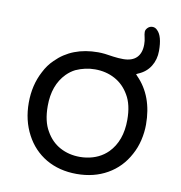

<svg xmlns="http://www.w3.org/2000/svg" viewBox="-75 -715 744 789"><g transform="rotate(10 297.0 -320.5)"><path d="M542 -244.1Q542 -363.3 471.7 -434.6L465.8 -441.4L473.6 -445.3Q506.8 -459 524.4 -487.3Q542 -515.6 542 -551.8Q542 -613.3 519.5 -634.8Q510.7 -644.5 499 -644.5Q487.3 -644.5 479 -636.2Q470.7 -627.9 470.7 -618.7Q470.7 -609.4 474.1 -596.2Q477.5 -583 477.5 -567.4Q477.5 -531.2 458.5 -512.2Q439.5 -493.2 402.3 -493.2Q382.8 -493.2 361.3 -496.1Q322.3 -502.9 296.9 -502.9Q188.5 -502.9 122.1 -435.5Q98.6 -413.1 83 -381.8Q51.8 -323.2 51.8 -249.5Q51.8 -175.8 83 -117.2Q113.3 -59.6 168 -27.3Q223.6 4.9 295.9 4.9Q368.2 4.9 423.8 -26.9Q479.5 -58.6 510.7 -117.2Q526.4 -145.5 534.2 -178.7Q542 -211.9 542 -244.1ZM296.9 -66.4Q251 -66.4 213.9 -86.4Q176.8 -106.4 154.3 -146.5Q130.9 -185.5 130.9 -250Q130.9 -336.9 180.7 -387.7Q197.3 -404.3 216.8 -414.1Q255.9 -431.6 296.9 -431.6Q342.8 -431.6 379.9 -411.6Q417 -391.6 439.5 -352.5Q462.9 -313.5 462.9 -250Q462.9 -162.1 413.1 -111.3Q377.9 -76.2 324.2 -68.4Q310.5 -66.4 296.9 -66.4Z"/></g></svg>

Font: FakePearl
Style: Light
Weight: 350
Version: Version 1.2